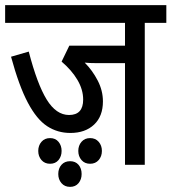

<svg xmlns="http://www.w3.org/2000/svg" viewBox="-20 -642 668 748"><path d="M544 -553V0H467V-396H357Q343 -396 331 -396.5Q319 -397 310 -398Q340 -368 360.5 -328.5Q381 -289 381 -247Q381 -189 346.5 -156.5Q312 -124 254 -124Q204 -124 163.5 -150.5Q123 -177 88.5 -242Q54 -307 23 -421L92 -441Q125 -314 162 -254Q199 -194 249 -194Q304 -194 304 -254Q304 -293 281.5 -331Q259 -369 220 -402L250 -464H467V-553H0V-622H628V-553ZM285 -54Q285 -75 297.5 -89.5Q310 -104 331 -104Q352 -104 364.5 -89.5Q377 -75 377 -54Q377 -33 364.5 -18.5Q352 -4 331 -4Q310 -4 297.5 -18.5Q285 -33 285 -54ZM129 -54Q129 -75 141.5 -89.5Q154 -104 175 -104Q196 -104 208 -89.5Q220 -75 220 -54Q220 -33 208 -18.5Q196 -4 175 -4Q154 -4 141.5 -18.5Q129 -33 129 -54ZM207 36Q207 14 219.5 0Q232 -14 253 -14Q274 -14 286 0Q298 14 298 36Q298 57 286 71.5Q274 86 253 86Q232 86 219.5 71.5Q207 57 207 36Z"/></svg>

Font: Noto Sans Devanagari Condensed
Style: Regular
Weight: 400
Width: 3
Designer: Jelle Bosma - Monotype Design Team
Foundry: Monotype Imaging Inc.
Version: Version 2.004; ttfautohint (v1.8.4.7-5d5b)